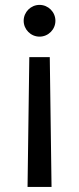

<svg xmlns="http://www.w3.org/2000/svg" viewBox="-20 -568 318 773"><path d="M187.5 184.7 180.4 -338.1H98L90.9 184.7ZM75.3 -484.4C75.3 -449.2 104 -420.5 139.2 -420.5C174.4 -420.5 203.1 -449.2 203.1 -484.4C203.1 -519.5 174.4 -548.3 139.2 -548.3C104 -548.3 75.3 -519.5 75.3 -484.4Z"/></svg>

Font: Margiela Sans
Style: Regular
Weight: 400
Designer: Stefan Endress, Andreas Faust
Version: Version 1.100;FEAKit 1.0